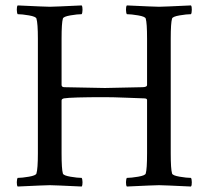

<svg xmlns="http://www.w3.org/2000/svg" viewBox="-20 -682 766 705"><path d="M44.9 2.9Q41.5 -1 41.7 -12.9Q42 -24.9 44.9 -28.8Q60.5 -28.8 86.2 -33.2Q111.8 -37.6 113.8 -44.9Q119.1 -62.5 119.1 -119.1V-540Q119.1 -596.2 113.8 -613.8Q111.8 -621.1 86.2 -625.5Q60.5 -629.9 44.9 -629.9Q42 -633.8 41.7 -646Q41.5 -658.2 44.9 -662.1Q147.5 -657.2 163.1 -657.2Q177.2 -657.2 279.8 -662.1Q283.2 -658.2 283 -646Q282.7 -633.8 279.8 -629.9Q264.2 -629.9 238.5 -625.5Q212.9 -621.1 210.9 -613.8Q206.1 -597.7 206.1 -540V-370.1Q206.1 -361.8 216.8 -361.8Q363.3 -358.9 365.2 -358.9Q381.8 -358.9 502 -361.8Q520 -361.8 520 -370.1V-540Q520 -597.7 515.1 -613.8Q513.2 -621.1 487.3 -625.5Q461.4 -629.9 445.8 -629.9Q442.9 -633.8 442.6 -646Q442.4 -658.2 445.8 -662.1Q548.3 -657.2 564 -657.2Q578.6 -657.2 681.2 -662.1Q684.6 -658.2 684.3 -646Q684.1 -633.8 681.2 -629.9Q665.5 -629.9 639.6 -625.5Q613.8 -621.1 611.8 -613.8Q606.9 -597.7 606.9 -540V-119.1Q606.9 -61 611.8 -44.9Q613.8 -37.6 639.6 -33.2Q665.5 -28.8 681.2 -28.8Q684.1 -24.9 684.3 -12.9Q684.6 -1 681.2 2.9Q578.6 -2 564 -2Q548.3 -2 445.8 2.9Q442.4 -1 442.6 -12.9Q442.9 -24.9 445.8 -28.8Q461.4 -28.8 487.3 -33.2Q513.2 -37.6 515.1 -44.9Q520 -61 520 -119.1V-314.9Q520 -320.8 508.8 -320.8Q494.1 -321.3 444.3 -323.2Q394.5 -325.2 365.2 -325.2Q241.2 -325.2 214.8 -320.8Q206.1 -318.8 206.1 -313V-119.1Q206.1 -61 210.9 -44.9Q212.9 -37.6 238.5 -33.2Q264.2 -28.8 279.8 -28.8Q282.7 -24.9 283 -12.9Q283.2 -1 279.8 2.9Q177.2 -2 163.1 -2Q147.5 -2 44.9 2.9Z"/></svg>

Font: Crimson
Style: Roman
Weight: 400
Version: Version 0.8